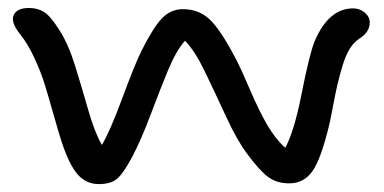

<svg xmlns="http://www.w3.org/2000/svg" viewBox="-20 -467 971 486"><path d="M230 -1Q197.8 -1 176 -26.1Q154.3 -51.3 134.8 -111.8Q127.9 -133.3 114.7 -179.9Q101.6 -226.6 92.5 -255.6Q83.5 -284.7 66.7 -321Q49.8 -357.4 29.8 -381.8Q6.3 -412.1 14.9 -429.4Q23.4 -446.8 53.2 -446.8Q75.2 -446.8 91.3 -436.8Q107.4 -426.8 128.9 -393.1Q152.3 -357.4 169.7 -301.8Q187 -246.1 203.1 -189.5Q219.2 -132.8 237.8 -100.1Q257.8 -132.8 290 -219.7Q322.3 -306.6 337.9 -337.9Q367.2 -396.5 389.6 -420.2Q412.1 -443.8 442.9 -443.8Q486.3 -443.8 515.1 -413.6Q543.9 -383.3 583 -306.2Q591.3 -289.6 613.8 -237.5Q636.2 -185.5 656.5 -150.6Q676.8 -115.7 702.1 -92.8Q725.1 -135.3 744.1 -232.7Q763.2 -330.1 776.9 -363.8Q812.5 -445.8 874 -445.8Q890.6 -445.8 903.3 -435.1Q916 -424.3 916 -410.2Q916 -385.3 888.2 -368.2Q875 -359.4 864.7 -342.5Q854.5 -325.7 846.9 -300.3Q839.4 -274.9 834.5 -254.4Q829.6 -233.9 823.5 -201.2Q817.4 -168.5 814 -153.8Q793 -65.4 771.2 -34.2Q749.5 -2.9 711.9 -2.9Q681.2 -2.9 659.7 -18.3Q638.2 -33.7 606 -77.1Q580.1 -111.3 552 -172.4Q523.9 -233.4 498.3 -286.4Q472.7 -339.4 448.2 -363.8Q425.8 -338.4 405.5 -289.6Q385.3 -240.7 361.1 -176.3Q336.9 -111.8 314 -68.8Q293 -29.3 277.1 -15.1Q261.2 -1 230 -1Z"/></svg>

Font: Shantell Sans Irregular Bouncy
Style: Regular
Weight: 400
Designer: Stephen Nixon, Anya Danilova, Shantell Martin
Foundry: Arrow Type
Version: Version 1.006;[9816181b4]